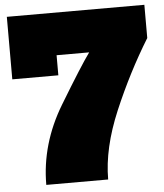

<svg xmlns="http://www.w3.org/2000/svg" viewBox="-54 -826 747 874"><g transform="rotate(-5 319.0 -389.0)"><path d="M9.8 -777.8H638.2V-626Q546.9 -477.5 475.8 -310.1Q404.8 -142.6 404.8 0H122.1Q122.1 -186.5 225.1 -357.2Q328.1 -527.8 369.1 -584H220.2V-492.2H9.8Z"/></g></svg>

Font: AlfaSlabOne-Regular
Style: Regular
Weight: 400
Designer: JM Sole
Foundry: JM Sole
Version: Version 1.001